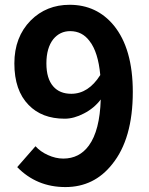

<svg xmlns="http://www.w3.org/2000/svg" viewBox="-20 -756 615 790"><path d="M249 13.7Q130.9 13.7 50.8 -68.4L126 -154.3Q146.5 -131.8 176.8 -118.2Q209 -103.5 240.2 -103.5Q306.6 -103.5 345.7 -157.2Q390.6 -218.8 394.5 -346.7Q367.2 -310.5 325.2 -289.1Q284.2 -267.6 246.1 -267.6Q152.3 -267.6 97.7 -324.2Q39.1 -383.8 39.1 -495.1Q39.1 -603.5 106.4 -671.9Q170.9 -736.3 266.6 -736.3Q377.9 -736.3 448.2 -651.4Q526.4 -555.7 526.4 -377.9Q526.4 -184.6 441.4 -80.1Q367.2 13.7 249 13.7ZM273.4 -370.1Q343.8 -370.1 392.6 -447.3Q383.8 -542 348.6 -586.9Q318.4 -627.9 268.6 -627.9Q226.6 -627.9 199.2 -594.7Q170.9 -558.6 170.9 -495.1Q170.9 -432.6 199.2 -400.4Q225.6 -370.1 273.4 -370.1Z"/></svg>

Font: Bpmf GenSeki Gothic B
Style: B
Weight: 700
Foundry: But Ko
Version: Version 1.320